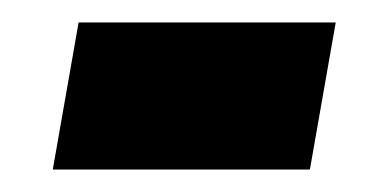

<svg xmlns="http://www.w3.org/2000/svg" viewBox="-20 -359 342 171"><path d="M27 -208 50 -339H279L256 -208Z"/></svg>

Font: Archivo SemiCondensed ExtraBold
Style: Italic
Weight: 800
Width: 4
Italic angle: -10°
Designer: Hector Gatti
Foundry: Omnibus-Type
Version: Version 2.001